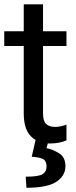

<svg xmlns="http://www.w3.org/2000/svg" viewBox="-20 -661 357 904"><path d="M0 -444.3V-513.7H293V-444.3ZM91.8 -127V-471.7V-486.3V-640.6H182.6V-127Q182.6 -92.8 196.3 -78.1Q210 -63.5 239.3 -63.5Q252.9 -63.5 266.1 -66.4Q279.3 -69.3 293 -74.2V0Q280.3 5.9 259.8 10.3Q239.3 14.6 214.8 14.6Q158.7 14.6 125.2 -19.5Q91.8 -53.7 91.8 -127ZM149.4 -9.8H212.4L198.7 36.6Q226.6 41.5 257.3 60.1Q288.1 78.6 288.1 121.1Q288.1 166.5 245.6 194.8Q203.1 223.1 104.5 223.1L101.1 170.9Q160.6 170.9 179.9 159.4Q199.2 147.9 199.2 122.1Q199.2 98.1 184.8 89.1Q170.4 80.1 129.4 76.7Z"/></svg>

Font: RobotoFlex
Style: Regular
Weight: 400
Designer: Berlow after Robertson
Foundry: Google
Version: Version 2.136